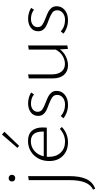

<svg xmlns="http://www.w3.org/2000/svg" viewBox="477 -1206 1017 2012"><g transform="rotate(-90 986.0 -199.5)"><path d="M91 -583Q91 -599 100.5 -608.5Q110 -618 126 -618Q141 -618 151 -608.5Q161 -599 161 -583Q161 -568 151 -558.5Q141 -549 126 -549Q110 -549 100.5 -558.5Q91 -568 91 -583ZM105 -407 147 -414V17Q147 132 115 198.5Q83 265 15 289L5 267Q56 243 80.5 182Q105 121 105 17Z M464 -508 443 -526 583 -688 612 -662ZM662 -60Q591 4 502 4Q414 4 359.5 -49.5Q305 -103 305 -193Q305 -257 332.5 -307.5Q360 -358 408 -386.5Q456 -415 515 -415Q586 -415 621.5 -374.5Q657 -334 657 -262Q657 -231 655 -218H350Q349 -211 349 -197Q349 -120 392.5 -73.5Q436 -27 508 -27Q582 -27 642 -81ZM355 -250H614V-260Q614 -385 512 -385Q454 -385 411 -348Q368 -311 355 -250Z M753 -44 777 -72Q798 -51 829.5 -39Q861 -27 896 -27Q941 -27 969.5 -50.5Q998 -74 998 -109Q998 -143 972.5 -161Q947 -179 896 -198Q857 -212 833.5 -224Q810 -236 794 -256.5Q778 -277 778 -309Q778 -358 815.5 -386Q853 -414 909 -414Q940 -414 970.5 -405.5Q1001 -397 1023 -382L1003 -352Q985 -368 960 -376Q935 -384 908 -384Q869 -384 845 -364.5Q821 -345 821 -314Q821 -282 845.5 -265Q870 -248 920 -229Q960 -214 983.5 -201.5Q1007 -189 1023.5 -168Q1040 -147 1040 -114Q1040 -63 999.5 -29.5Q959 4 894 4Q851 4 814 -9.5Q777 -23 753 -44Z M1516 -414V-3L1480 3L1475 -80Q1444 -39 1398.5 -17.5Q1353 4 1308 4Q1245 4 1208 -38Q1171 -80 1171 -154V-407L1213 -414V-166Q1213 -101 1242 -64.5Q1271 -28 1323 -28Q1365 -28 1406 -52Q1447 -76 1473 -125V-407Z M1640 -44 1664 -72Q1685 -51 1716.5 -39Q1748 -27 1783 -27Q1828 -27 1856.5 -50.5Q1885 -74 1885 -109Q1885 -143 1859.5 -161Q1834 -179 1783 -198Q1744 -212 1720.5 -224Q1697 -236 1681 -256.5Q1665 -277 1665 -309Q1665 -358 1702.5 -386Q1740 -414 1796 -414Q1827 -414 1857.5 -405.5Q1888 -397 1910 -382L1890 -352Q1872 -368 1847 -376Q1822 -384 1795 -384Q1756 -384 1732 -364.5Q1708 -345 1708 -314Q1708 -282 1732.5 -265Q1757 -248 1807 -229Q1847 -214 1870.5 -201.5Q1894 -189 1910.5 -168Q1927 -147 1927 -114Q1927 -63 1886.5 -29.5Q1846 4 1781 4Q1738 4 1701 -9.5Q1664 -23 1640 -44Z"/></g></svg>

Font: Ysabeau Infant Light
Style: Regular
Weight: 300
Designer: Christian Thalmann (Catharsis Fonts)
Version: Version 0.003